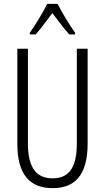

<svg xmlns="http://www.w3.org/2000/svg" viewBox="-20 -967 544 997"><path d="M279 -947H225C204 -903 163 -837 135 -797V-788H165C191 -816 224 -863 252 -899C281 -861 312 -818 340 -788H370V-797C347 -828 302 -901 279 -947ZM435 -221V-714H379V-222C379 -87 331 -41 253 -41C172 -41 125 -92 125 -222V-714H70V-220C70 -62 134 10 253 10C364 10 435 -52 435 -221Z"/></svg>

Font: Noto Sans Armenian ExtraCondensed Light
Style: Regular
Weight: 300
Width: 2
Designer: Monotype Design Team
Foundry: Monotype Imaging Inc.
Version: Version 2.008